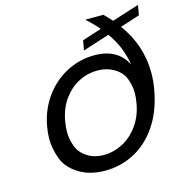

<svg xmlns="http://www.w3.org/2000/svg" viewBox="-110 -843 903 952"><g transform="rotate(-15 341.5 -367.0)"><path d="M574 -660Q660 -542 660 -401Q660 -359 652 -315Q633 -210 584 -137.5Q535 -65 465 -28Q395 9 314 9Q235 9 179 -26.5Q123 -62 104.5 -114.5Q86 -167 86 -214Q86 -244 92 -278Q107 -361 153 -424.5Q199 -488 266 -523Q333 -558 409 -558Q528 -558 574 -466Q559 -561 503 -638L366 -594L375 -644L474 -676Q448 -707 412 -740H505Q539 -705 544 -699L683 -743L674 -692ZM328 -68Q378 -68 424.5 -92Q471 -116 505 -163Q539 -210 550 -275Q555 -302 555 -327Q555 -360 542 -397Q529 -434 491 -457.5Q453 -481 403 -481Q353 -481 307.5 -457.5Q262 -434 229 -388.5Q196 -343 185 -278Q180 -250 180 -225Q180 -192 192.5 -154.5Q205 -117 241.5 -92.5Q278 -68 328 -68Z"/></g></svg>

Font: Fz Poppins
Style: Italic
Weight: 400
Italic angle: -10°
Designer: Ninad Kale (Devanagari), Jonny Pinhorn (Latin)
Foundry: Indian Type Foundry
Version: Vit hóa bi Vntype.Com & FontZin.Com